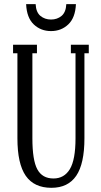

<svg xmlns="http://www.w3.org/2000/svg" viewBox="-20 -896 488 926"><path d="M106 -876H151.9Q153.8 -836.9 175 -819.3Q196.3 -801.8 226.1 -801.8Q255.9 -801.8 276.9 -819.3Q297.9 -836.9 299.8 -876H346.2Q343.3 -810.5 309.3 -778.3Q275.4 -746.1 226.1 -746.1Q176.8 -746.1 142.8 -778.3Q108.9 -810.5 106 -876ZM228 9.8Q144.5 9.8 104.2 -48.1Q64 -106 64 -229V-639.2H43V-680.2H158.2V-639.2H136.2V-229Q136.2 -123 160.2 -79.1Q184.1 -35.2 237.8 -35.2Q289.6 -35.2 316.9 -80.3Q344.2 -125.5 344.2 -229V-639.2H321.8V-680.2H408.2V-639.2H387.2V-229Q387.2 -106.4 347.7 -48.3Q308.1 9.8 228 9.8Z"/></svg>

Font: Margherita
Style: Regular
Weight: 400
Designer: James Puckett
Foundry: Dunwich Type Founders
Version: Version 1.008;hotconv 1.0.109;makeotfexe 2.5.65596